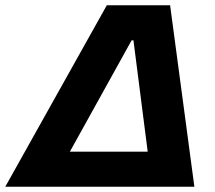

<svg xmlns="http://www.w3.org/2000/svg" viewBox="-64 -708 817 728"><path d="M-44 0 341 -688H581L673 0ZM201 -133H496L442 -555H435Z"/></svg>

Font: Saira SemiExpanded
Style: Bold Italic
Weight: 700
Width: 6
Italic angle: -12°
Designer: Hector Gatti with collaboration of the Omnibus-Type team
Foundry: Omnibus-Type
Version: Version 1.101